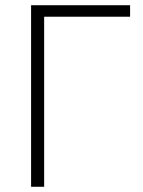

<svg xmlns="http://www.w3.org/2000/svg" viewBox="-20 -718 546 735"><path d="M149 -3H99V-698H478V-654H149Z"/></svg>

Font: LXGW 975 Gothic SC 200W
Style: Regular
Weight: 200
Version: Version 2.01;February 25, 2021